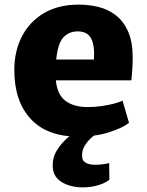

<svg xmlns="http://www.w3.org/2000/svg" viewBox="-20 -584 636 832"><path d="M319 8Q184 8 113 -68.8Q42 -145.5 42 -281Q42 -362 75 -426Q108 -490 170.2 -527Q232.5 -564 321 -564Q365.5 -564 407 -553.8Q448.5 -543.5 481.5 -518.2Q514.5 -493 534.5 -449Q554.5 -405 555 -338Q555 -308 553.2 -281Q551.5 -254 549 -236H222Q228 -173.5 264 -146.8Q300 -120 361 -120Q388 -120 417.5 -124Q447 -128 472.2 -134.5Q497.5 -141 511 -148L539 -52Q511.5 -29.5 452.5 -10.8Q393.5 8 319 8ZM317 -448Q278.5 -448 254.5 -421.8Q230.5 -395.5 223.5 -326H387Q391 -387 374.8 -417.5Q358.5 -448 317 -448ZM338 228Q306.5 228 277.8 219Q249 210 230 191.2Q211 172.5 209 143Q205.5 101.5 226.5 67.5Q247.5 33.5 277.8 8.8Q308 -16 332 -30L382 -39H447Q418.5 -21 392 -0.8Q365.5 19.5 349.5 43.5Q333.5 67.5 336 96Q337.5 114.5 353 122.2Q368.5 130 393 130Q407.5 130 423.2 128Q439 126 453 123L454 195Q434 210.5 403.2 219.2Q372.5 228 338 228Z"/></svg>

Font: Merriweather Sans Black
Style: Regular
Weight: 900
Designer: Eben Sorkin
Foundry: Eben Sorkin
Version: Version 1.008; ttfautohint (v1.7.19-72a1) -l 8 -r 50 -G 200 